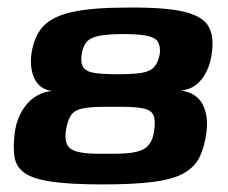

<svg xmlns="http://www.w3.org/2000/svg" viewBox="-20 -483 603 507"><path d="M251 4Q168 4 118.5 -3Q69 -10 46 -25.5Q23 -41 18.5 -67.5Q14 -94 19 -133Q25 -177 50.5 -207.5Q76 -238 117 -243Q85 -247 71.5 -274.5Q58 -302 63 -341Q70 -388 94.5 -414Q119 -440 171.5 -451.5Q224 -463 316 -463Q414 -464 464 -452.5Q514 -441 530 -414.5Q546 -388 539 -341Q534 -302 513 -274.5Q492 -247 458 -244Q499 -238 515 -207.5Q531 -177 525 -133Q520 -95 507.5 -69Q495 -43 467 -26.5Q439 -10 387 -3Q335 4 251 4ZM241 -77H281Q318 -77 340 -82Q362 -87 373 -100.5Q384 -114 387 -138Q391 -164 385.5 -178Q380 -192 359.5 -196.5Q339 -201 299 -201H259Q219 -201 197.5 -196.5Q176 -192 167 -178Q158 -164 154 -138Q149 -102 167.5 -89.5Q186 -77 241 -77ZM291 -287Q330 -287 353 -290.5Q376 -294 387 -306Q398 -318 402 -341Q404 -361 397 -372.5Q390 -384 368 -388.5Q346 -393 306 -393Q266 -393 242.5 -388.5Q219 -384 209 -372.5Q199 -361 196 -341Q192 -318 199.5 -306Q207 -294 228.5 -290.5Q250 -287 291 -287Z"/></svg>

Font: Genos Thin
Style: Bold Italic
Weight: 700
Italic angle: -8°
Version: Version 1.010